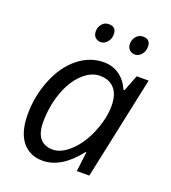

<svg xmlns="http://www.w3.org/2000/svg" viewBox="-135 -828 835 938"><g transform="rotate(20 282.5 -359.0)"><path d="M131.8 -168.9Q131.8 -58.1 222.2 -58.1Q266.6 -58.6 313.5 -103.5Q360.4 -148.4 389.6 -220.7Q418.9 -293 418.9 -355Q418.9 -416.5 391.6 -446.3Q364.3 -476.1 316.4 -476.1Q268.6 -476.1 225.6 -434.1Q181.6 -392.1 156.7 -320.3Q131.8 -248.5 131.8 -168.9ZM312 -544.9Q356.9 -544.9 392.1 -520.5Q427.2 -496.1 446.8 -451.2H452.1L484.9 -535.2H546.9L433.1 0H368.2L380.9 -102.1H377Q289.6 9.8 192.9 9.8Q125 9.8 86.4 -38.6Q47.9 -86.9 47.9 -179.7Q47.9 -272.5 82.5 -359.4Q117.2 -446.3 178.2 -495.6Q239.3 -544.9 312 -544.9ZM449.7 -728Q487.3 -728 487.3 -689Q487.3 -665 472.7 -648.4Q458 -631.8 440.4 -631.8Q422.9 -631.8 411.1 -642.6Q399.4 -653.3 399.4 -674.3Q399.4 -695.3 413.1 -711.9Q426.8 -728.5 449.7 -728ZM271.5 -728Q309.6 -728 309.6 -689Q309.6 -665 294.9 -648.4Q280.3 -631.8 262.7 -631.8Q245.1 -631.8 233.4 -642.6Q221.7 -653.3 221.7 -674.3Q221.7 -695.3 235.4 -711.9Q249 -728.5 271.5 -728Z"/></g></svg>

Font: OpenSans-Italic
Style: Italic
Weight: 400
Italic angle: -12°
Foundry: Ascender Corporation
Version: Version 1.10